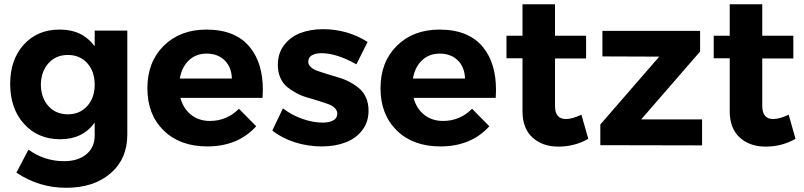

<svg xmlns="http://www.w3.org/2000/svg" viewBox="-20 -682 3776 902"><path d="M27.8 -288.1Q27.8 -401.9 91.8 -472.4Q155.8 -543 258.8 -543Q260.7 -543 262.7 -543Q366.7 -543 424.8 -464.8V-538.1H578.1V-49.8Q578.1 64.5 499.3 132.3Q420.4 200.2 291 200.2Q162.6 200.2 57.1 128.9L113.8 21Q189 75.2 280.8 75.2Q346.7 75.2 385.7 42.7Q424.8 10.3 424.8 -44.9V-106Q368.2 -27.8 263.2 -27.8Q158.7 -27.8 93.3 -99.6Q27.8 -171.4 27.8 -288.1ZM171.9 -284.2Q172.9 -222.2 207.5 -183.6Q242.2 -145 298.8 -145Q355 -145 389.9 -183.8Q424.8 -222.7 424.8 -284.2Q424.8 -346.7 389.9 -385.3Q355 -423.8 298.8 -423.8Q242.7 -423.8 207.8 -385Q172.9 -346.2 171.9 -284.2Z M672.4 -267.1Q672.4 -391.1 749.3 -467Q826.2 -543 949.7 -543Q1088.9 -543 1156.2 -457.5Q1214.8 -383.3 1214.8 -260.7Q1214.8 -242.2 1213.4 -222.2H827.6Q841.3 -171.4 877.9 -142.6Q914.6 -113.8 966.3 -113.8Q1045.4 -113.8 1102.5 -170.9L1183.6 -88.9Q1098.1 5.9 953.6 5.9Q825.2 5.9 748.8 -69.1Q672.4 -144 672.4 -267.1ZM824.7 -313H1069.3Q1067.9 -366.2 1035.6 -398.2Q1003.4 -430.2 950.7 -430.2Q900.4 -430.2 867.2 -398.4Q834 -366.7 824.7 -313Z M1259.3 -68.8 1309.1 -172.9Q1350.6 -141.1 1400.6 -123.5Q1450.7 -106 1496.1 -106Q1526.9 -106 1545.7 -116.5Q1564.5 -127 1564.5 -147.9Q1564.5 -163.1 1552.5 -174.8Q1540.5 -186.5 1520.8 -193.4Q1501 -200.2 1476.1 -208.3Q1451.2 -216.3 1424.8 -223.6Q1398.4 -231 1373.5 -244.1Q1348.6 -257.3 1328.9 -273.4Q1309.1 -289.6 1297.1 -316.4Q1285.2 -343.3 1285.2 -377Q1285.2 -430.7 1314 -469.2Q1342.8 -507.8 1390.1 -526.4Q1437.5 -544.9 1497.1 -544.9Q1612.3 -544.9 1707 -484.9L1654.3 -379.9Q1561.5 -432.1 1490.2 -432.1Q1461.9 -432.1 1445.1 -422.1Q1428.2 -412.1 1428.2 -392.1Q1428.2 -377.9 1440.4 -366.7Q1452.6 -355.5 1472.7 -348.6Q1492.7 -341.8 1518.1 -333.7Q1543.5 -325.7 1570.1 -318.1Q1596.7 -310.5 1622.1 -297.1Q1647.5 -283.7 1667.5 -266.8Q1687.5 -250 1699.5 -223.1Q1711.4 -196.3 1711.4 -162.1Q1711.4 -108.9 1681.9 -70.3Q1652.3 -31.7 1603.3 -12.9Q1554.2 5.9 1492.2 5.9Q1426.3 5.9 1365.5 -13.4Q1304.7 -32.7 1259.3 -68.8Z M1767.6 -267.1Q1767.6 -391.1 1844.5 -467Q1921.4 -543 2044.9 -543Q2184.1 -543 2251.5 -457.5Q2310.1 -383.3 2310.1 -260.7Q2310.1 -242.2 2308.6 -222.2H1922.9Q1936.5 -171.4 1973.1 -142.6Q2009.8 -113.8 2061.5 -113.8Q2140.6 -113.8 2197.8 -170.9L2278.8 -88.9Q2193.4 5.9 2048.8 5.9Q1920.4 5.9 1844 -69.1Q1767.6 -144 1767.6 -267.1ZM1919.9 -313H2164.6Q2163.1 -366.2 2130.9 -398.2Q2098.6 -430.2 2045.9 -430.2Q1995.6 -430.2 1962.4 -398.4Q1929.2 -366.7 1919.9 -313Z M2359.4 -408.2V-514.2H2434.6V-662.1H2587.4V-514.2H2733.4V-407.2H2587.4V-185.1Q2587.4 -152.3 2601.1 -137.2Q2613.8 -123 2636.7 -123Q2638.2 -123 2639.6 -123Q2668.9 -123 2711.4 -143.1L2743.7 -29.8Q2679.7 6.8 2603.5 6.8Q2528.3 6.8 2481.4 -36.1Q2434.6 -79.1 2434.6 -159.2V-408.2Z M2800.3 0V-97.2L3077.1 -416L2810.1 -417V-537.1H3269V-439.9L2992.2 -121.1H3278.3V1Z M3333 -408.2V-514.2H3408.2V-662.1H3561V-514.2H3707V-407.2H3561V-185.1Q3561 -152.3 3574.7 -137.2Q3587.4 -123 3610.4 -123Q3611.8 -123 3613.3 -123Q3642.6 -123 3685.1 -143.1L3717.3 -29.8Q3653.3 6.8 3577.1 6.8Q3502 6.8 3455.1 -36.1Q3408.2 -79.1 3408.2 -159.2V-408.2Z"/></svg>

Font: Montserrat Semi Bold
Style: Regular
Weight: 600
Designer: Julieta Ulanovsky
Foundry: Julieta Ulanovsky
Version: Version 3.001;PS 003.001;hotconv 1.0.70;makeotf.lib2.5.58329